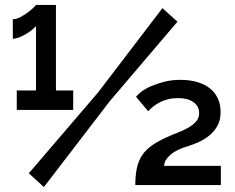

<svg xmlns="http://www.w3.org/2000/svg" viewBox="-20 -751 953 779"><path d="M529 0Q529 -40 535.5 -69.5Q542 -99 557 -121.5Q572 -144 596.5 -161Q621 -178 656 -194Q678 -204 701.5 -213Q725 -222 744 -233Q763 -244 775.5 -258Q788 -272 788 -292Q788 -320 765 -336.5Q742 -353 703 -353Q681 -353 662.5 -348.5Q644 -344 628.5 -336Q613 -328 601.5 -318.5Q590 -309 581 -300L532 -358Q539 -368 555 -380Q571 -392 594.5 -402Q618 -412 647.5 -419.5Q677 -427 712 -427Q752 -427 782.5 -417.5Q813 -408 833.5 -391Q854 -374 864.5 -350Q875 -326 875 -296Q875 -263 861.5 -239.5Q848 -216 828.5 -200.5Q809 -185 787 -175Q765 -165 746 -159Q721 -152 702.5 -143Q684 -134 671.5 -123Q659 -112 652.5 -101Q646 -90 646 -78H876V0ZM277 -384V-305H48V-384H126V-645Q121 -639 110 -630Q99 -621 85.5 -613Q72 -605 58 -599.5Q44 -594 32 -594V-673Q47 -673 63.5 -682Q80 -691 94 -701.5Q108 -712 117 -721Q126 -730 126 -731H207V-384ZM97 -48 378 -376 639 -718 700 -663 425 -340 158 8Z"/></svg>

Font: Rising Sun
Style: Bold
Weight: 700
Designer: Matt McInerney, Pablo Impallari, Rodrigo Fuenzalida (Raleway font), Stephen Hutchings (Greek), Cristiano Sobral (main ch
Foundry: The Rising Sun Project Authors
Version: Version 4.327; ttfautohint (v1.8.4.7-5d5b-dirty)